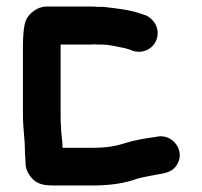

<svg xmlns="http://www.w3.org/2000/svg" viewBox="-20 -538 618 586"><path d="M58 -40C58 -26 63 -12 74 2C90 22 109 28 141 28H267C316 28 362 21 397 8C410 4 427 1 442 -2C475 -9 501 -8 518 -32C550 -77 505 -134 455 -120C424 -116 389 -110 361 -101C334 -92 303 -87 267 -87H171C171 -109 166 -131 166 -154C165 -163 165 -174 165 -187V-398C165 -401 165 -402 166 -402H259C264 -403 270 -403 276 -402H291C315 -402 339 -395 361 -391L375 -387L385 -383C420 -372 450 -393 458 -418C470 -453 447 -483 423 -492L413 -495C379 -508 338 -512 296 -517H278C271 -518 265 -518 259 -518H121C94 -518 69 -497 60 -478C52 -461 50 -425 50 -398V-187C50 -148 56 -114 56 -79C56 -67 58 -53 58 -40Z"/></svg>

Font: Electronic
Style: UltHv
Weight: 900
Version: Version 1.011